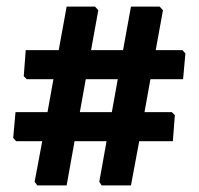

<svg xmlns="http://www.w3.org/2000/svg" viewBox="-20 -593 603 582"><path d="M501 -253 510 -244 504 -165H402L377 -31H288L281 -42L303 -165H206L182 -31H93L85 -42L108 -165H29L20 -175L27 -253H124L142 -353H61L52 -362L58 -441H158L182 -573H268L278 -562L256 -441H353L377 -573H464L474 -562L452 -441H533L542 -431L535 -353H436L418 -253ZM222 -253H319L337 -353H240Z"/></svg>

Font: Alegreya Sans SC ExtraBold
Style: Italic
Weight: 800
Italic angle: -7°
Designer: Juan Pablo del Peral
Foundry: Huerta Tipografica
Version: Version 2.007